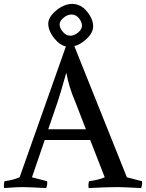

<svg xmlns="http://www.w3.org/2000/svg" viewBox="-24 -954 745 979"><path d="M436 -240H204L139 -50L216 -30Q219 -11 211 5Q121 0 89 0Q72 0 56 1Q40 2 25 3Q10 4 -3 5Q-6 -14 -1 -30Q44 -36 76 -50L312 -717Q281 -724 255 -756Q222 -796 222 -833Q222 -867 262.5 -900.5Q303 -934 344 -934Q388 -934 419.5 -895.5Q451 -857 451 -820Q451 -784 411 -750Q384 -726 355 -719L623 -50L700 -30Q703 -11 695 5Q605 0 573 0Q521 0 428 5Q425 -14 430 -30Q477 -36 510 -50ZM315 -580H313Q282 -469 269 -432L222 -295H414L359 -437Q327 -511 315 -580ZM335 -772Q355 -772 374.5 -788.5Q394 -805 394 -823Q394 -842 378.5 -861Q363 -880 341 -880Q320 -880 300 -863.5Q280 -847 280 -830Q280 -811 296.5 -791.5Q313 -772 335 -772Z"/></svg>

Font: Alike
Style: Regular
Weight: 400
Designer: Cyreal (www.cyreal.org)
Foundry: Cyreal (www.cyreal.org)
Version: Version 1.212